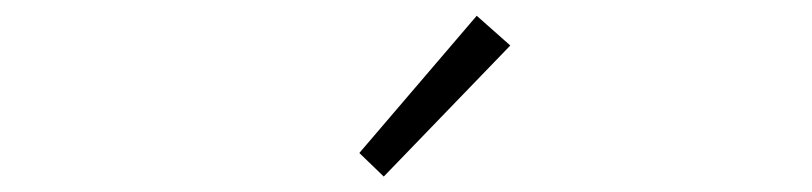

<svg xmlns="http://www.w3.org/2000/svg" viewBox="-20 -861 1040 246"><path d="M471.7 -634.8 440.4 -665 590.8 -840.8 633.8 -802.7Z"/></svg>

Font: Gen Shin Gothic Monospace Light
Style: Regular
Weight: 300
Designer: [Source Han Sans]
Ryoko NISHIZUKA  (kana & ideographs); Paul D. Hunt (Latin, Greek & Cyrillic); Wenlong ZHANG  (bopomofo
Version: Version 1.002.20150607